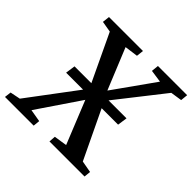

<svg xmlns="http://www.w3.org/2000/svg" viewBox="-216 -920 1097 1097"><g transform="rotate(45 332.5 -371.5)"><path d="M-31.5 0 -26.5 -40.5 35.5 -53 277 -375 355.5 -438 533 -688 457 -699 461.5 -743H697.5L693 -699L624 -688.5L384.5 -383.5L305 -313L129 -53.5L204.5 -40.5L200.5 0ZM328 0 331 -40.5 410 -52.5 305 -312.5 277 -373 128 -687.5 61 -699 66 -743H340.5L335.5 -699.5L254.5 -688.5L357 -438L385.5 -385L544 -53.5L615.5 -40.5L611.5 0ZM117.5 -345 126 -404.5H546L537.5 -345Z"/></g></svg>

Font: Merriweather 24pt Medium
Style: Italic
Weight: 500
Italic angle: -7.8°
Version: Version 2.101